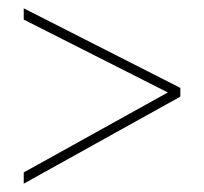

<svg xmlns="http://www.w3.org/2000/svg" viewBox="-20 -586 490 461"><path d="M37 -172V-145L413 -354V-375L37 -566V-539L383 -364Z"/></svg>

Font: Noto Sans Ethiopic Condensed Thin
Style: Regular
Weight: 100
Width: 3
Designer: Monotype Design Team
Foundry: Monotype Imaging Inc.
Version: Version 2.102